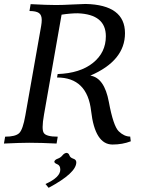

<svg xmlns="http://www.w3.org/2000/svg" viewBox="-46 -714 731 955"><path d="M513.7 4.9Q426.3 4.9 407.2 -161.9Q388.2 -328.6 237.8 -328.6L240.7 -345.7Q352.1 -349.6 416.3 -401.1Q480.5 -452.6 480.5 -533.7Q480.5 -642.6 340.8 -647.9Q304.2 -647.9 260.3 -641.1L172.9 -144Q166 -105.5 166 -82.5Q166 -61 171.9 -52.7Q183.6 -34.2 241.2 -34.2L235.4 0Q157.7 -3.9 99.1 -3.9Q58.1 -3.9 -26.4 0L-20.5 -34.2Q31.2 -34.2 49.6 -52Q67.9 -69.8 80.1 -140.1L158.7 -585Q161.6 -602.1 161.6 -614.7Q161.6 -639.6 147.5 -649.4Q133.3 -659.2 100.6 -659.2L106.4 -693.4Q188.5 -689 232.9 -689Q265.6 -689 314.7 -691.7Q363.8 -694.3 379.9 -694.3Q575.7 -689.9 575.7 -548.8Q575.7 -412.1 403.3 -337.9Q473.1 -327.1 495.4 -207Q517.6 -86.9 544.7 -60.8Q571.8 -34.7 601.6 -34.7L604.5 -11.2Q563 4.9 513.7 4.9ZM195.8 220.2 180.2 201.2Q253.9 168 253.9 129.9Q253.9 108.9 239 103Q224.1 97.2 224.1 89.8Q227.1 80.1 241.2 75.2Q255.4 70.3 264.6 58.8Q273.9 47.4 285.2 46.4Q295.4 47.4 299.3 58.8Q303.2 70.3 318.4 75.2Q333.5 80.1 333.5 93.3Q333.5 146.5 195.8 220.2Z"/></svg>

Font: Kelvinch
Style: Italic
Weight: 400
Italic angle: -10°
Designer: Paul James Miller
Foundry: High-Logic / Made with FontCreator
Version: Version 3.40;July 22, 2017;FontCreator 11.0.0.2388 64-bit